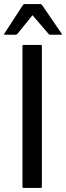

<svg xmlns="http://www.w3.org/2000/svg" viewBox="-20 -920 323 940"><path d="M95 -700H180Q185 -700 185 -695V-5Q185 0 180 0H95Q90 0 90 -5V-695Q90 -700 95 -700ZM139 -845.5 66 -755Q62 -750 56.5 -750H4Q-2.5 -750 1 -755L92 -895Q95.5 -900 99 -900H179Q182.5 -900 186 -895L282 -755Q285.5 -750 279 -750H226.5Q222.5 -750 220.5 -751.5Q218.5 -753 217 -755Z"/></svg>

Font: MFEK Sans
Style: Regular
Weight: 400
Designer: Owen Earl
Foundry: indestructible type*
Version: Version 0.001; ttfautohint (v1.8.4.7-5d5b)